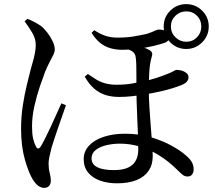

<svg xmlns="http://www.w3.org/2000/svg" viewBox="-20 -847 1040 929"><path d="M546 40Q501 40 464.5 27Q428 14 406.5 -12Q385 -38 385 -77Q385 -115 411.5 -143Q438 -171 483.5 -185.5Q529 -200 585 -200Q653 -200 710 -183Q767 -166 809.5 -142.5Q852 -119 876 -98Q897 -81 907 -64.5Q917 -48 917 -28Q917 -14 910 -3.5Q903 7 887 7Q874 7 863.5 -1.5Q853 -10 842 -21Q795 -68 748 -96.5Q701 -125 654.5 -138.5Q608 -152 560 -152Q529 -152 497 -145Q465 -138 444 -122Q423 -106 423 -81Q423 -52 450.5 -38Q478 -24 531 -24Q592 -24 620.5 -49.5Q649 -75 649 -124Q649 -155 647.5 -195Q646 -235 644 -277.5Q642 -320 641 -358Q640 -396 640 -424Q640 -449 640 -476.5Q640 -504 639.5 -528.5Q639 -553 637 -567Q635 -591 616 -601Q597 -611 582 -615L616 -630Q633 -627 649 -623.5Q665 -620 679 -615.5Q693 -611 704 -604Q714 -598 716 -590Q718 -582 713 -568Q705 -540 702.5 -500.5Q700 -461 700 -416Q700 -374 703 -327Q706 -280 709.5 -235.5Q713 -191 716 -153Q719 -115 719 -91Q719 -50 699 -20.5Q679 9 640.5 24.5Q602 40 546 40ZM194 62Q180 62 166.5 53Q153 44 139 22Q119 -10 100.5 -74.5Q82 -139 82 -223Q82 -283 90.5 -337.5Q99 -392 110 -436.5Q121 -481 128 -509Q133 -528 139 -548.5Q145 -569 149 -590.5Q153 -612 153 -630Q153 -661 134.5 -691Q116 -721 99 -744L113 -756Q128 -750 143.5 -742Q159 -734 176 -723Q192 -711 208 -690.5Q224 -670 234.5 -648Q245 -626 245 -608Q245 -596 238.5 -582.5Q232 -569 221.5 -549.5Q211 -530 198 -499Q188 -473 173 -429Q158 -385 146.5 -334Q135 -283 135 -235Q135 -200 140 -177.5Q145 -155 153 -140Q158 -129 164 -128.5Q170 -128 177 -138Q184 -149 197.5 -175.5Q211 -202 226 -234.5Q241 -267 254.5 -297.5Q268 -328 277 -347L299 -338Q292 -317 282 -288.5Q272 -260 261.5 -230Q251 -200 242.5 -174Q234 -148 229 -131Q223 -107 219 -88Q215 -69 215 -56Q215 -31 220.5 -10.5Q226 10 226 28Q226 42 218 52Q210 62 194 62ZM556 -378Q521 -378 491.5 -387Q462 -396 437 -417Q412 -438 390 -476L405 -489Q425 -475 444.5 -463Q464 -451 488 -444Q512 -437 545 -437Q585 -437 617 -442.5Q649 -448 671 -453Q707 -460 738.5 -470.5Q770 -481 792 -490Q812 -498 821 -503.5Q830 -509 834 -509Q839 -509 849 -507.5Q859 -506 868.5 -502Q878 -498 885 -491Q892 -484 892 -473Q892 -462 884.5 -452.5Q877 -443 857 -435Q820 -420 770 -408Q720 -396 675 -389Q643 -384 614.5 -381Q586 -378 556 -378ZM572 -606Q541 -606 513.5 -614Q486 -622 464 -640Q442 -658 423 -688L436 -701Q465 -682 491 -673.5Q517 -665 549 -665Q594 -665 628.5 -671Q663 -677 690 -683Q717 -692 729 -698Q741 -704 748 -704Q770 -704 785 -695.5Q800 -687 800 -669Q800 -659 794.5 -652Q789 -645 780 -641Q758 -633 722 -624.5Q686 -616 646.5 -611Q607 -606 572 -606ZM881 -610Q836 -610 804 -642Q772 -674 772 -719Q772 -764 804 -795.5Q836 -827 881 -827Q926 -827 958 -795.5Q990 -764 990 -719Q990 -674 958 -642Q926 -610 881 -610ZM881 -645Q912 -645 933 -666.5Q954 -688 954 -719Q954 -750 933 -771Q912 -792 881 -792Q851 -792 829 -771Q807 -750 807 -719Q807 -688 829 -666.5Q851 -645 881 -645Z"/></svg>

Font: Noto Serif SC ExtraLight Medium
Style: Regular
Weight: 500
Version: Version 2.002-H1;hotconv 1.1.0;makeotfexe 2.6.0